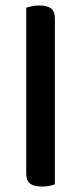

<svg xmlns="http://www.w3.org/2000/svg" viewBox="-20 -677 296 703"><path d="M133 6Q104 6 90 -5Q76 -16 76 -42V-649Q83 -651 96 -654Q109 -657 124 -657Q153 -657 167 -646Q181 -635 181 -609V-2Q173 1 160.5 3.5Q148 6 133 6Z"/></svg>

Font: Baloo 2 Medium
Style: Regular
Weight: 500
Designer: Sarang Kulkarni and Ek Type
Foundry: Ek Type
Version: Version 1.640;hotconv 1.0.111;makeotfexe 2.5.65597; ttfautoh